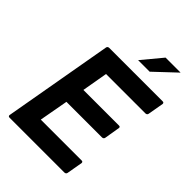

<svg xmlns="http://www.w3.org/2000/svg" viewBox="-264 -1056 1176 1176"><g transform="rotate(45 323.5 -468.0)"><path d="M519 0H43Q32 0 32 -11L157 -721Q159 -733 172 -734H636Q647 -734 647 -723L629 -620Q627 -608 614 -607H272L243 -440H552Q562 -440 562 -430L545 -328Q543 -316 530 -315H221L187 -127H541Q552 -127 552 -116L534 -13Q532 -1 519 0ZM451 -806H351L459 -936H589Z"/></g></svg>

Font: YamahaIndonesia935. App
Style: Bold Italic
Weight: 700
Italic angle: -10°
Designer: Dalton Maag Ltd
Foundry: Dalton Maag Ltd
Version: Version 1.002; January 01, 2024; Regular/Italic